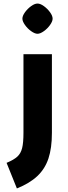

<svg xmlns="http://www.w3.org/2000/svg" viewBox="-20 -775 381 1080"><path d="M17 0ZM17 141Q58 124 77.5 106Q97 88 104.5 58Q112 28 112 -28V-470H272V-28Q272 58 252.5 116.5Q233 175 190 215.5Q147 256 75 285ZM106 -670Q106 -686 120.5 -706Q135 -726 155 -740.5Q175 -755 191 -755Q207 -755 227 -740.5Q247 -726 261.5 -706Q276 -686 276 -670Q276 -655 261.5 -634.5Q247 -614 226.5 -599.5Q206 -585 191 -585Q176 -585 155.5 -599.5Q135 -614 120.5 -634.5Q106 -655 106 -670Z"/></svg>

Font: Changa Black
Style: Regular
Weight: 900
Designer: Eduardo Rodriguez Tunni
Foundry: Eduardo Rodriguez Tunni
Version: Version 2.001; ttfautohint (v1.5.10-5e6f)